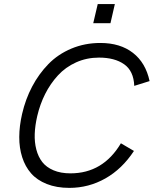

<svg xmlns="http://www.w3.org/2000/svg" viewBox="-20 -912 754 942"><path d="M437.5 -798.3 459.5 -892.1H543.5L522 -798.3ZM320.3 9.8Q257.3 9.8 209.5 -9.3Q161.6 -28.3 132.6 -61.5Q103.5 -94.7 88.9 -140.6Q74.2 -186.5 74.5 -240Q74.7 -293.5 88.4 -353Q105 -425.3 137.7 -487.3Q170.4 -549.3 217.5 -597.7Q264.6 -646 330.3 -673.6Q396 -701.2 472.2 -701.2Q569.8 -701.2 632.3 -652.6Q694.8 -604 713.9 -514.2L638.7 -490.7Q635.7 -564 589.1 -596.7Q542.5 -629.4 465.8 -629.4Q405.3 -629.4 353.3 -606Q301.3 -582.5 264.2 -542Q227.1 -501.5 201.7 -451.2Q176.3 -400.9 162.6 -342.3Q151.9 -295.9 150.4 -255.1Q148.9 -214.4 158.2 -178.5Q167.5 -142.6 187.5 -116.9Q207.5 -91.3 242.7 -76.4Q277.8 -61.5 325.7 -61.5Q485.4 -61.5 573.2 -209L637.2 -171.4Q579.1 -83 497.1 -36.6Q415 9.8 320.3 9.8Z"/></svg>

Font: HK Grotesk Italic
Style: Regular
Weight: 400
Italic angle: -13°
Designer: Alfredo Marco Pradil and Stefan Peev
Foundry: Hanken Design Co.
Version: Version 1.000;PS 001.000;hotconv 1.0.88;makeotf.lib2.5.64775